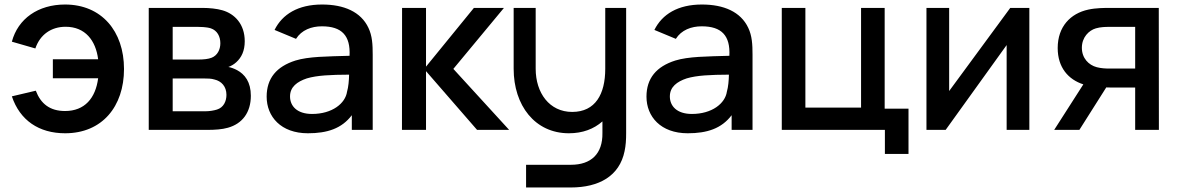

<svg xmlns="http://www.w3.org/2000/svg" viewBox="-20 -575 5220 850"><path d="M268.5 15C432 15 529 -103.5 529 -269.5C529 -437 429.5 -555 268 -555C148.5 -555 59.5 -492 32.5 -390.5L136.5 -360.5C157.5 -422.5 207.5 -456.5 270.5 -456.5C357 -456.5 404 -396 414.5 -312.5H214V-228.5H414.5C403 -140 354.5 -83.5 268 -83.5C201 -83.5 160.5 -115.5 138.5 -173.5L32.5 -148.5C68 -42.5 152 15 268.5 15Z M638.5 0H899C930 0 963.5 -2 989 -9.5C1053.5 -27.5 1090.5 -78 1090.5 -151C1090.5 -211.5 1064.5 -246.5 1027.5 -265.5C1016 -271.5 1002.5 -276.5 991 -278.5C1002.5 -282.5 1015 -289.5 1026 -299.5C1049 -320.5 1063.5 -349.5 1063.5 -392.5C1063.5 -468 1019 -514 964.5 -529.5C940.5 -536.5 907.5 -540 876 -540H638.5ZM744.5 -82.5V-227.5H887C898 -227.5 915.5 -227.5 929.5 -223C960 -216 982.5 -192.5 982.5 -155C982.5 -127 970 -99 940.5 -90C926.5 -85.5 906.5 -82.5 892.5 -82.5ZM744.5 -311.5V-456H856.5C863 -456 893.5 -456 913.5 -449.5C941.5 -440 955.5 -414 955.5 -383.5C955.5 -355.5 942.5 -329.5 917 -319.5C902.5 -313.5 880.5 -311.5 861.5 -311.5Z M1195.5 -442.5 1290.5 -403C1315 -442 1358.5 -458.5 1405 -458.5C1493.5 -458.5 1532 -417 1527.5 -328C1426.5 -325 1346.5 -325 1288 -307C1204.5 -280.5 1160.5 -228.5 1160.5 -147C1160.5 -59 1223.5 15 1343 15C1429 15 1493 -6 1537.5 -65V0H1630V-332.5C1630 -378 1628 -416.5 1611 -452C1577.5 -523 1502.5 -555 1406 -555C1299.5 -555 1230 -512 1195.5 -442.5ZM1264 -148C1264 -190.5 1295.5 -213.5 1338.5 -228C1384 -241.5 1444 -244 1525.5 -244.5C1525 -219.5 1522.5 -189.5 1516.5 -169.5C1509 -117 1450.5 -70.5 1361.5 -70.5C1294.5 -70.5 1264 -106 1264 -148Z M1759.5 0H1866V-260L2092 0H2234L1987 -270L2211 -540H2078L1866 -280V-540H1760Z M2254 -270.5C2254 -108.5 2348 15 2498.5 15C2559.5 15 2609 -4 2647 -37.5V13.5C2648.5 106.5 2596.5 154.5 2507.5 154.5H2309V255H2506.5C2632.5 255 2722.5 204 2745 94.5C2750.5 69 2752 43.5 2752 14.5V-540H2659.5V-270.5C2659.5 -158.5 2616 -79.5 2513 -79.5C2412.5 -79.5 2351.5 -163.5 2351.5 -270.5V-540H2254Z M2877 -442.5 2972 -403C2996.5 -442 3040 -458.5 3086.5 -458.5C3175 -458.5 3213.5 -417 3209 -328C3108 -325 3028 -325 2969.5 -307C2886 -280.5 2842 -228.5 2842 -147C2842 -59 2905 15 3024.5 15C3110.5 15 3174.5 -6 3219 -65V0H3311.5V-332.5C3311.5 -378 3309.5 -416.5 3292.5 -452C3259 -523 3184 -555 3087.5 -555C2981 -555 2911.5 -512 2877 -442.5ZM2945.5 -148C2945.5 -190.5 2977 -213.5 3020 -228C3065.5 -241.5 3125.5 -244 3207 -244.5C3206.5 -219.5 3204 -189.5 3198 -169.5C3190.5 -117 3132 -70.5 3043 -70.5C2976 -70.5 2945.5 -106 2945.5 -148Z M3897.5 106.5H4002V-94H3896.5V-540H3792V-98.5H3545.5V-540H3441V0H3897.5Z M4537 -540H4452.5L4182 -172V-540H4081.5V0H4166.5L4436.5 -375.5V0H4537Z M5005.5 0H5110.5L5110 -540H4895.5C4870.5 -540 4832 -540 4798 -532.5C4719 -515.5 4662.5 -457 4662.5 -362.5C4662.5 -276 4709.5 -223 4776 -201.5L4647 0H4758.5L4877.5 -188C4885 -187.5 4892 -187.5 4898.5 -187.5H5005.5ZM4769.5 -363.5C4769.5 -410 4800.5 -440.5 4831.5 -449.5C4851.5 -455.5 4875 -456 4889.5 -456H5005.5V-271.5H4889.5C4875 -271.5 4854.5 -272.5 4835.5 -277.5C4799.5 -287 4769.5 -317.5 4769.5 -363.5Z"/></svg>

Font: Eudonet SemiBold
Style: Regular
Weight: 600
Designer: Mikhail Sharanda
Foundry: Mikhail Sharanda
Version: Version 4.503;Glyphs 3.1.2 (3151)